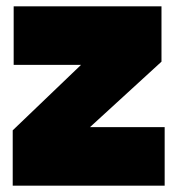

<svg xmlns="http://www.w3.org/2000/svg" viewBox="-20 -584 558 604"><path d="M263 -184H498V0H20V-174L235 -380H23V-564H488V-390Z"/></svg>

Font: Poppins Black A&M
Style: Regular
Weight: 900
Designer: Ninad Kale (Devanagari), Jonny Pinhorn (Latin)
Foundry: Indian Type Foundry
Version: 4.004